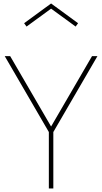

<svg xmlns="http://www.w3.org/2000/svg" viewBox="-20 -1068 579 1088"><path d="M6.8 -750H37.6L269.5 -351.1L501.5 -750H532.2L282.2 -319.8V0H256.8V-319.8ZM130.4 -917.5 116.7 -936.5 269.5 -1048.3 422.4 -936.5 408.7 -917.5 269.5 -1019Z"/></svg>

Font: Spartan MB Thin
Style: Regular
Weight: 100
Designer: Matt Bailey, Mirko Velimirovic
Foundry: Matt Bailey
Version: Version 1.005